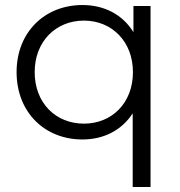

<svg xmlns="http://www.w3.org/2000/svg" viewBox="-20 -550 718 764"><path d="M511 -526V-422C468 -492 395 -530 308 -530C158 -530 46 -422 46 -263C46 -103 158 5 308 5C392 5 464 -31 508 -99V194H579V-526ZM314 -58C202 -58 118 -140 118 -263C118 -385 202 -468 314 -468C425 -468 509 -385 509 -263C509 -140 425 -58 314 -58Z"/></svg>

Font: Talent
Style: Regular
Weight: 400
Designer: Mike Powis
Version: Version 1.001;hotconv 1.0.109;makeotfexe 2.5.65596